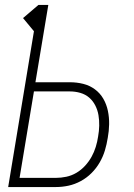

<svg xmlns="http://www.w3.org/2000/svg" viewBox="-20 -755 540 775"><path d="M13 0 117 -629 73 -682 135 -735H175L123 -423H262Q290 -423 316 -416.5Q342 -410 363 -394.5Q384 -379 397 -356.5Q410 -334 415.5 -307.5Q421 -281 420.5 -253.5Q420 -226 415 -199Q411 -173 403.5 -148Q396 -123 382.5 -99.5Q369 -76 349.5 -56.5Q330 -37 306 -24Q282 -11 256.5 -5.5Q231 0 205 0ZM59 -37H205Q226 -37 247.5 -41.5Q269 -46 288.5 -57.5Q308 -69 323.5 -86Q339 -103 349.5 -122Q360 -141 366.5 -162Q373 -183 376 -204Q380 -226 380.5 -247.5Q381 -269 377.5 -290Q374 -311 364.5 -329.5Q355 -348 340 -361Q325 -374 304.5 -380Q284 -386 262 -386H117Z"/></svg>

Font: Iosevka Curly XLtObl
Style: Regular
Weight: 200
Italic angle: -9°
Monospace: yes
Designer: Belleve Invis
Foundry: Belleve Invis
Version: Version 11.1.0; ttfautohint (v1.8.3)